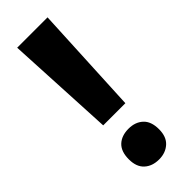

<svg xmlns="http://www.w3.org/2000/svg" viewBox="-242 -805 778 778"><g transform="rotate(-45 146.5 -416.5)"><path d="M83 -311 59 -780H233L210 -311ZM146 -53Q107 -53 83 -75Q59 -97 59 -140Q59 -185 82.5 -207Q106 -229 146 -229Q184 -229 208 -207Q232 -185 232 -140Q232 -97 207.5 -75Q183 -53 146 -53Z"/></g></svg>

Font: Noto Sans Malayalam UI Condensed ExtraBold
Style: Regular
Weight: 800
Width: 3
Designer: Jelle Bosma - Monotype Design Team
Foundry: Monotype Imaging Inc.
Version: Version 2.104; ttfautohint (v1.8.4.7-5d5b)